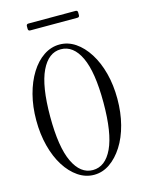

<svg xmlns="http://www.w3.org/2000/svg" viewBox="-131 -964 802 1052"><g transform="rotate(-15 270.0 -438.0)"><path d="M270 9Q222 9 180 -19.5Q138 -48 106.5 -98Q75 -148 57.5 -215.5Q40 -283 40 -361Q40 -439 57.5 -506Q75 -573 106.5 -623.5Q138 -674 180 -702Q222 -730 270 -730Q318 -730 359.5 -702Q401 -674 433 -623.5Q465 -573 482.5 -506Q500 -439 500 -361Q500 -283 482.5 -215.5Q465 -148 433 -98Q401 -48 359.5 -19.5Q318 9 270 9ZM270 -18Q341 -18 381 -103Q421 -188 421 -361Q421 -534 381 -618.5Q341 -703 270 -703Q200 -703 159.5 -618.5Q119 -534 119 -361Q119 -188 159.5 -103Q200 -18 270 -18ZM136 -846Q124 -846 124 -858V-873Q124 -885 136 -885H403Q415 -885 415 -873V-858Q415 -846 403 -846Z"/></g></svg>

Font: Instrument Serif
Style: Regular
Weight: 400
Designer: Rodrigo Fuenzalida
Foundry: fragTYPE
Version: Version 1.000; ttfautohint (v1.8.4.7-5d5b);gftools[0.9.27]